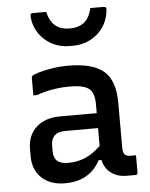

<svg xmlns="http://www.w3.org/2000/svg" viewBox="-56 -853 712 910"><g transform="rotate(-5 300.0 -398.5)"><path d="M501 -348V-134Q501 -112 510 -101Q520 -93 537 -93H563V-11Q563 0 552 0H510Q468 0 437.5 -22Q407 -44 398 -85H384Q361 -39 318.5 -14.5Q276 10 217 10Q147 10 106 -28.5Q65 -67 65 -133V-166Q65 -231 107 -269.5Q149 -308 222 -308H395V-351Q395 -405 369.5 -425Q344 -445 279 -445Q195 -445 120 -418H103V-501Q103 -507 106 -510Q112 -516 138 -524Q164 -532 202 -538Q240 -544 279 -544Q396 -544 448.5 -499Q501 -454 501 -348ZM171 -145Q171 -85 239 -85Q282 -85 319 -100Q356 -115 395 -152V-237H239Q204 -237 187 -220Q171 -202 171 -177ZM303 -719Q345 -719 371.5 -740Q398 -761 408 -807H469Q479 -807 482 -803Q485 -799 483 -785Q478 -742 454.5 -708.5Q431 -675 393.5 -655.5Q356 -636 310 -636H296Q250 -636 212.5 -655.5Q175 -675 151.5 -708.5Q128 -742 123 -785Q122 -799 124.5 -803Q127 -807 137 -807H198Q209 -761 235 -740Q261 -719 303 -719Z"/></g></svg>

Font: Recursive Mn Lnr St Med
Style: Regular
Weight: 500
Monospace: yes
Version: Version 1.079;hotconv 1.0.112;makeotfexe 2.5.65598; ttfautoh